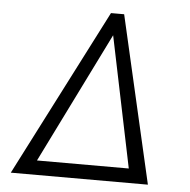

<svg xmlns="http://www.w3.org/2000/svg" viewBox="-51 -747 790 798"><g transform="rotate(5 344.5 -348.5)"><path d="M23 0 380 -697H435L595 0ZM127 -60H510L397 -606Z"/></g></svg>

Font: Hanken Grotesk Light
Style: Italic
Weight: 300
Italic angle: -8°
Designer: Alfredo Marco Pradil
Foundry: Hanken Design Co.
Version: Version 3.013